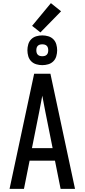

<svg xmlns="http://www.w3.org/2000/svg" viewBox="-20 -1206 540 1226"><path d="M41 0 198 -735H302L459 0H367L331 -180H169L133 0ZM316 -260 270 -490Q265 -516 260 -542Q255 -568 250 -595Q245 -568 240 -542Q235 -516 230 -490L184 -260ZM250 -790Q231 -790 212 -795.5Q193 -801 179.5 -814.5Q166 -828 160.5 -847Q155 -866 155 -885Q155 -904 160.5 -923Q166 -942 179.5 -955.5Q193 -969 212 -974.5Q231 -980 250 -980Q269 -980 288 -974.5Q307 -969 320.5 -955.5Q334 -942 339.5 -923Q345 -904 345 -885Q345 -866 339.5 -847Q334 -828 320.5 -814.5Q307 -801 288 -795.5Q269 -790 250 -790ZM250 -847Q258 -847 265.5 -849Q273 -851 278.5 -856.5Q284 -862 286 -869.5Q288 -877 288 -885Q288 -893 286 -900.5Q284 -908 278.5 -913.5Q273 -919 265.5 -921Q258 -923 250 -923Q242 -923 234.5 -921Q227 -919 221.5 -913.5Q216 -908 214 -900.5Q212 -893 212 -885Q212 -877 214 -869.5Q216 -862 221.5 -856.5Q227 -851 234.5 -849Q242 -847 250 -847ZM238 -999 185 -1041 305 -1186 370 -1134Z"/></svg>

Font: Iosevka Medium
Style: Regular
Weight: 500
Monospace: yes
Designer: Belleve Invis
Foundry: Belleve Invis
Version: Version 32.5.0; ttfautohint (v1.8.4)